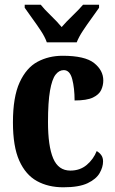

<svg xmlns="http://www.w3.org/2000/svg" viewBox="-20 -786 488 816"><path d="M249 10Q185 10 137 -16.5Q89 -43 62 -103Q35 -163 35 -266Q35 -374 63.5 -436Q92 -498 139.5 -523.5Q187 -549 246 -549Q341 -549 380 -518Q419 -487 419 -444Q419 -423 410 -403.5Q401 -384 375 -371.5Q349 -359 297 -359Q297 -411 287 -449.5Q277 -488 251 -488Q231 -488 216 -468.5Q201 -449 192.5 -400.5Q184 -352 184 -267Q184 -165 206 -113Q228 -61 279 -61Q320 -61 348.5 -85Q377 -109 391 -144Q403 -137 410.5 -126.5Q418 -116 418 -100Q418 -76 403.5 -50.5Q389 -25 352.5 -7.5Q316 10 249 10ZM179 -606Q171 -629 153.5 -655.5Q136 -682 117 -708Q98 -734 85 -753V-766H153Q168 -747 196 -720Q224 -693 242 -671Q261 -693 289 -720Q317 -747 333 -766H401V-753Q388 -734 369 -708Q350 -682 332.5 -655.5Q315 -629 306 -606Z"/></svg>

Font: Noto Serif Tamil ExtraCondensed ExtraBold
Style: Italic
Weight: 800
Width: 2
Italic angle: -12°
Designer: Indian Type Foundry, Tom Grace, and the Monotype Design Team
Foundry: Monotype Imaging Inc.
Version: Version 2.003; ttfautohint (v1.8.4.7-5d5b)